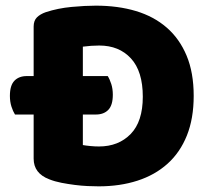

<svg xmlns="http://www.w3.org/2000/svg" viewBox="-20 -643 740 679"><path d="M665 -304Q665 -224 641 -164Q617 -104 572.5 -64Q528 -24 466 -4Q404 16 329 16Q312 16 290 15Q268 14 244.5 11Q221 8 197.5 3.5Q174 -1 154 -9Q99 -30 99 -82V-238H33Q26 -249 20.5 -266Q15 -283 15 -304Q15 -341 31 -357.5Q47 -374 75 -374H99V-549Q99 -570 110.5 -581.5Q122 -593 142 -600Q185 -614 233 -618.5Q281 -623 319 -623Q397 -623 460.5 -604Q524 -585 569.5 -545.5Q615 -506 640 -446Q665 -386 665 -304ZM485 -301Q485 -391 443 -436.5Q401 -482 331 -482Q317 -482 302.5 -481Q288 -480 273 -478V-374H361Q368 -363 373.5 -346Q379 -329 379 -308Q379 -271 363 -254.5Q347 -238 319 -238H273V-130Q284 -128 300 -126.5Q316 -125 330 -125Q399 -125 442 -169Q485 -213 485 -301Z"/></svg>

Font: Baloo 2 ExtraBold
Style: Regular
Weight: 800
Designer: Sarang Kulkarni and Ek Type
Foundry: Ek Type
Version: Version 1.640;hotconv 1.0.111;makeotfexe 2.5.65597; ttfautoh